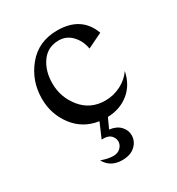

<svg xmlns="http://www.w3.org/2000/svg" viewBox="-139 -462 679 735"><g transform="rotate(-30 200.0 -94.5)"><path d="M268 118Q268 144 247.5 163.5Q227 183 190 183Q138 183 115 141Q146 152 168 152Q188 152 200 140Q212 128 212 113Q212 98 201 86.5Q190 75 169 75H160L188 10Q120 0 80 -53Q40 -106 40 -174Q40 -253 89 -312.5Q138 -372 221 -372Q327 -372 360 -282L294 -250Q288 -286 264.5 -311Q241 -336 207 -336Q158 -336 131 -298Q104 -260 104 -205Q104 -143 143.5 -95Q183 -47 248 -47Q284 -47 316.5 -63.5Q349 -80 368 -108Q357 -53 318.5 -21.5Q280 10 224 12L204 56Q235 60 251.5 77.5Q268 95 268 118Z"/></g></svg>

Font: Bellefair
Style: Regular
Weight: 400
Designer: Nick Shinn, Liron Lavi Turkenic
Foundry: Shinntype
Version: Version 1.003;PS 001.003;hotconv 1.0.88;makeotf.lib2.5.64775